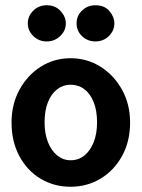

<svg xmlns="http://www.w3.org/2000/svg" viewBox="-20 -701 540 732"><path d="M249 11Q186 11 135 -19.5Q84 -50 54 -105.5Q24 -161 24 -234Q24 -303 54 -358.5Q84 -414 135 -446.5Q186 -479 249 -479Q312 -479 363.5 -446.5Q415 -414 445.5 -358.5Q476 -303 476 -234Q476 -162 445.5 -106.5Q415 -51 363.5 -20Q312 11 249 11ZM249 -90Q279 -90 301.5 -108Q324 -126 337 -158.5Q350 -191 350 -234Q350 -280 337 -312Q324 -344 301.5 -361Q279 -378 249 -378Q221 -378 198.5 -361Q176 -344 163 -312Q150 -280 150 -234Q150 -191 163 -158.5Q176 -126 198.5 -108Q221 -90 249 -90ZM158 -543Q128 -543 107 -563.5Q86 -584 86 -612Q86 -640 107 -660.5Q128 -681 158 -681Q191 -681 211 -659Q231 -637 231 -612Q231 -584 209.5 -563.5Q188 -543 158 -543ZM344 -543Q314 -543 293 -563Q272 -583 272 -612Q272 -641 293 -661Q314 -681 344 -681Q378 -681 397 -659Q416 -637 416 -612Q416 -584 395 -563.5Q374 -543 344 -543Z"/></svg>

Font: Inconsolata ExtraBold
Style: Regular
Weight: 800
Designer: Raph Levien, Cyreal, Brenton Simpson
Foundry: Raph Levien, Cyreal, Google
Version: Version 3.001